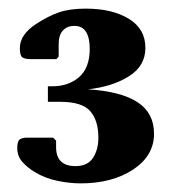

<svg xmlns="http://www.w3.org/2000/svg" viewBox="-20 -920 397 445"><path d="M167 -495Q141 -495 112.5 -501Q84 -507 61 -521Q44 -531 32 -544.5Q20 -558 20 -577Q20 -593 26 -597Q32 -601 43 -601H103L110 -594V-579Q110 -535 155 -535Q183 -535 195.5 -554Q208 -573 208 -601Q208 -641 189 -662.5Q170 -684 120 -684H91V-720H101Q139 -720 163.5 -741.5Q188 -763 188 -807Q188 -832 179.5 -846Q171 -860 152 -860Q136 -860 126 -849.5Q116 -839 116 -818V-789L111 -783H50Q38 -783 32 -787Q26 -791 26 -808Q26 -825 36 -839Q46 -853 63 -864Q92 -883 117 -891.5Q142 -900 179 -900Q240 -900 278.5 -876.5Q317 -853 317 -809Q317 -767 278.5 -743Q240 -719 184 -713Q261 -708 299 -683Q337 -658 337 -610Q337 -559 288.5 -527Q240 -495 167 -495Z"/></svg>

Font: Spectral SC ExtraBold
Style: Regular
Weight: 800
Designer: Jean-Baptiste Levee
Foundry: Production Type
Version: Version 2.001